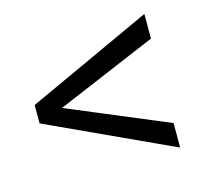

<svg xmlns="http://www.w3.org/2000/svg" viewBox="-71 -616 653 595"><g transform="rotate(-15 255.0 -318.5)"><path d="M438 -453.6 116.2 -317.4 438 -182.6V-104L36.6 -289.1V-348.1L438 -532.7Z"/></g></svg>

Font: Vazirmatn RD Light
Style: Regular
Weight: 300
Designer: Saber Rastikerdar
Foundry: Saber Rastikerdar
Version: Version 32.102